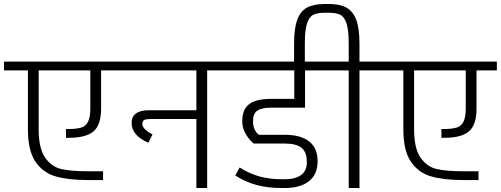

<svg xmlns="http://www.w3.org/2000/svg" viewBox="-30 -943 2512 963"><path d="M423 -399V-590H164V-295Q164 -198 196.5 -152Q229 -106 278 -95Q327 -84 409 -84H487V-40H409Q312 -40 248.5 -58.5Q185 -77 147.5 -132.5Q110 -188 110 -295V-590H-10V-634H579V-590H477V-399Q477 -317 440 -285Q403 -253 323 -252H301V-296H323Q359 -297 380 -304Q401 -311 412 -333.5Q423 -356 423 -399Z M1129 -634V-590H1009V0H955V-346H725Q702 -346 693 -341Q684 -336 684 -321Q684 -295 735 -269L714 -227Q630 -264 630 -326Q630 -358 652 -374Q674 -390 715 -390H955V-590H559V-634Z M1239 -335Q1239 -311 1247.5 -293Q1256 -275 1269 -267H1399Q1477 -267 1520 -234Q1563 -201 1563 -134Q1563 -69 1520 -34.5Q1477 0 1399 0H1384Q1312 0 1255.5 -15.5Q1199 -31 1150 -63L1172 -103Q1219 -73 1269.5 -58.5Q1320 -44 1384 -44H1399Q1451 -44 1480 -65Q1509 -86 1509 -130Q1509 -181 1482 -202Q1455 -223 1399 -223H1243Q1222 -239 1203.5 -269Q1185 -299 1185 -335Q1185 -395 1220 -421Q1255 -447 1329 -447H1446V-590H1109V-634H1619V-590H1500V-403H1329Q1283 -403 1261 -388.5Q1239 -374 1239 -335Z M1893 -590H1773V0H1719V-590H1599V-634H1719V-725Q1719 -792 1708 -825.5Q1697 -859 1676.5 -869Q1656 -879 1620 -879H1598Q1562 -879 1541.5 -869Q1521 -859 1510 -825.5Q1499 -792 1499 -725V-608H1445V-725Q1445 -800 1460.5 -843Q1476 -886 1509 -904.5Q1542 -923 1598 -923H1620Q1675 -923 1708 -904.5Q1741 -886 1757 -843Q1773 -800 1773 -725V-634H1893Z M2306 -399V-590H2047V-295Q2047 -198 2079.5 -152Q2112 -106 2161 -95Q2210 -84 2292 -84H2370V-40H2292Q2195 -40 2131.5 -58.5Q2068 -77 2030.5 -132.5Q1993 -188 1993 -295V-590H1873V-634H2462V-590H2360V-399Q2360 -317 2323 -285Q2286 -253 2206 -252H2184V-296H2206Q2242 -297 2263 -304Q2284 -311 2295 -333.5Q2306 -356 2306 -399Z"/></svg>

Font: Biryani UltraLight
Style: Regular
Weight: 250
Designer: Dan Reynolds and Mathieu Réguer
Foundry: Dan Reynolds and Mathieu Réguer
Version: Version 1.003; ttfautohint (v1.1) -l 5 -r 5 -G 72 -x 0 -D la